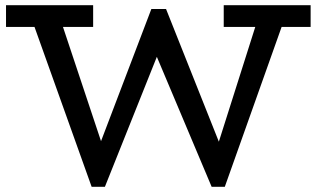

<svg xmlns="http://www.w3.org/2000/svg" viewBox="-20 -706 1220 740"><path d="M3.2 -602.2V-686H339V-602.2ZM333.2 14 101.1 -635.5H211.6L400.6 -68.2L368.2 14ZM348 14 325.3 -46.2 563.3 -671.2H600.2L620.7 -577.5L384.3 14ZM795.7 14 547.9 -573.9 584 -671.2H620L860 -68.2L829.8 14ZM809.6 14 787.4 -46.2 974.4 -635.5H1077.2L846.4 14ZM842.3 -602.2V-686H1177.2V-602.2Z"/></svg>

Font: BioRhyme ExtraBold
Style: Regular
Weight: 800
Designer: Aoife Mooney
Foundry: Aoife Mooney Type
Version: Version 1.600;gftools[0.9.33]